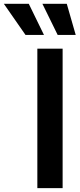

<svg xmlns="http://www.w3.org/2000/svg" viewBox="-123 -981 418 1001"><path d="M203.5 -727.3V0H71.7V-727.3ZM9.9 -799 -103 -961.3H27L106.2 -799ZM177.6 -799 98 -961.3H225.1L271.7 -799Z"/></svg>

Font: InterMG SemiBold
Style: Regular
Weight: 600
Designer: Rasmus Andersson
Foundry: rsms
Version: Version 3.019;December 26, 2023;FontCreator 15.0.0.2955 64-b